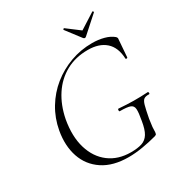

<svg xmlns="http://www.w3.org/2000/svg" viewBox="-185 -918 1000 1062"><g transform="rotate(-30 315.0 -387.5)"><path d="M330 12Q231 12 167 -30.5Q103 -73 78.5 -145.5Q54 -218 70 -308Q83 -380 119.5 -440.5Q156 -501 210 -544.5Q264 -588 330 -612Q396 -636 468 -636Q509 -636 544 -626.5Q579 -617 601 -598Q607 -591 607 -587Q607 -583 606 -575L598 -470Q597 -466 591.5 -466Q586 -466 586 -470Q583 -542 542 -578.5Q501 -615 429 -615Q350 -615 289 -581.5Q228 -548 188 -487Q148 -426 132 -344Q114 -243 137 -166.5Q160 -90 216.5 -47.5Q273 -5 354 -5Q397 -5 424.5 -14Q452 -23 468 -49Q484 -75 492 -126Q501 -174 499.5 -196.5Q498 -219 479 -226Q460 -233 414 -233Q409 -233 409.5 -241Q410 -249 414 -249Q466 -245 509 -244.5Q552 -244 600 -247Q604 -247 604.5 -240Q605 -233 600 -233Q579 -234 568 -226.5Q557 -219 550 -194Q543 -169 533 -116Q528 -83 526.5 -67Q525 -51 525.5 -43.5Q526 -36 524 -28Q523 -22 520.5 -20Q518 -18 512 -16Q468 -4 420.5 4Q373 12 330 12ZM440 -685 369 -778Q368 -780 371.5 -783Q375 -786 376 -785L458 -723L557 -786Q560 -788 562.5 -784Q565 -780 563 -778L459 -685Q449 -675 440 -685Z"/></g></svg>

Font: Cormorant Light
Style: Italic
Weight: 300
Italic angle: -10°
Designer: Christian Thalmann (Catharsis Fonts)
Foundry: Catharsis Fonts
Version: Version 4.000